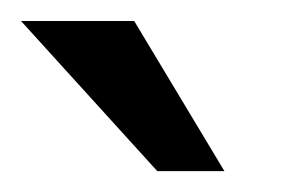

<svg xmlns="http://www.w3.org/2000/svg" viewBox="-42 -751 284 183"><path d="M85.9 -731 171.9 -587.9H107.9L-22 -731Z"/></svg>

Font: XB Khoramshahr
Style: Regular
Weight: 400
Designer: Behnam
Foundry: Irmug
Version: Version 8.005 2009